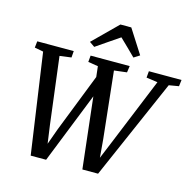

<svg xmlns="http://www.w3.org/2000/svg" viewBox="-136 -1135 1301 1281"><g transform="rotate(15 514.0 -495.0)"><path d="M187 5 87.5 -687 27 -698.5 32 -743H284L280.5 -698L200.5 -687.5L258 -227L282.5 -51L258.5 -53.5L315 -210L477 -623L493.5 -498L293.5 5ZM544 5 465.5 -687.5 396.5 -698.5 400.5 -743H670.5L664 -698L576.5 -687.5L626 -226.5L641 -51L617.5 -54L684.5 -216.5L877 -687L799 -698L803 -743H1028.5L1023 -698.5L955 -687L652.5 5ZM372.5 -830.5 539 -995H614L719.5 -830L679.5 -804.5Q652 -832 623.8 -859.5Q595.5 -887 567.5 -914Q527.5 -887 488 -860Q448.5 -833 408.5 -805.5Z"/></g></svg>

Font: Merriweather 20pt Medium
Style: Italic
Weight: 500
Italic angle: -7.8°
Version: Version 2.101